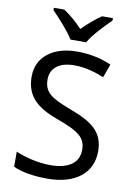

<svg xmlns="http://www.w3.org/2000/svg" viewBox="-102 -1008 753 1081"><g transform="rotate(10 274.5 -467.0)"><path d="M239 -784H329C353 -829 416 -893 454 -931V-944H392C357 -921 319 -888 283 -852C250 -888 211 -921 176 -944H116V-931C152 -893 213 -829 239 -784ZM502 -191C502 -303 433 -350 307 -397C191 -440 151 -469 151 -541C151 -603 197 -645 286 -645C348 -645 407 -628 457 -607L485 -684C431 -708 366 -724 288 -724C153 -724 60 -655 60 -542C60 -431 122 -374 244 -330C373 -283 412 -253 412 -183C412 -112 357 -68 251 -68C175 -68 99 -89 51 -110V-24C96 -2 167 10 247 10C403 10 502 -64 502 -191Z"/></g></svg>

Font: Noto Sans Mro
Style: Regular
Weight: 400
Designer: Monotype Design Team
Foundry: Monotype Imaging Inc.
Version: Version 2.001